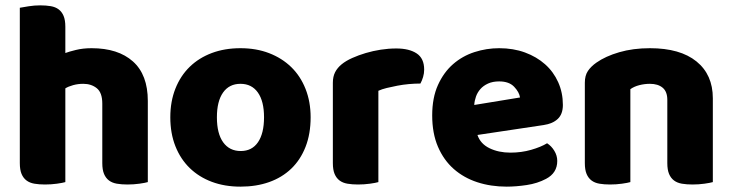

<svg xmlns="http://www.w3.org/2000/svg" viewBox="-20 -681 2735 717"><path d="M532 -1Q522 2 500.5 5Q479 8 456 8Q434 8 416.5 5Q399 2 387 -7Q375 -16 368.5 -31.5Q362 -47 362 -72V-294Q362 -335 341.5 -351.5Q321 -368 291 -368Q271 -368 253 -363Q235 -358 224 -351V-1Q214 2 192.5 5Q171 8 148 8Q126 8 108.5 5Q91 2 79 -7Q67 -16 60.5 -31.5Q54 -47 54 -72V-652Q65 -654 86.5 -657.5Q108 -661 130 -661Q152 -661 169.5 -658Q187 -655 199 -646Q211 -637 217.5 -621.5Q224 -606 224 -581V-483Q237 -488 263.5 -494.5Q290 -501 322 -501Q421 -501 476.5 -451.5Q532 -402 532 -304Z M1140 -243Q1140 -181 1121 -132.5Q1102 -84 1067.5 -51Q1033 -18 985 -1Q937 16 878 16Q819 16 771 -2Q723 -20 688.5 -53.5Q654 -87 635 -135Q616 -183 616 -243Q616 -302 635 -350Q654 -398 688.5 -431.5Q723 -465 771 -483Q819 -501 878 -501Q937 -501 985 -482.5Q1033 -464 1067.5 -430.5Q1102 -397 1121 -349Q1140 -301 1140 -243ZM790 -243Q790 -182 813.5 -149.5Q837 -117 879 -117Q921 -117 943.5 -150Q966 -183 966 -243Q966 -303 943 -335.5Q920 -368 878 -368Q836 -368 813 -335.5Q790 -303 790 -243Z M1393 -1Q1383 2 1361.5 5Q1340 8 1317 8Q1295 8 1277.5 5Q1260 2 1248 -7Q1236 -16 1229.5 -31.5Q1223 -47 1223 -72V-372Q1223 -395 1231.5 -411.5Q1240 -428 1256 -441Q1272 -454 1295.5 -464.5Q1319 -475 1346 -483Q1373 -491 1402 -495.5Q1431 -500 1460 -500Q1508 -500 1536 -481.5Q1564 -463 1564 -421Q1564 -407 1560 -393.5Q1556 -380 1550 -369Q1529 -369 1507 -367Q1485 -365 1464 -361Q1443 -357 1424.5 -352.5Q1406 -348 1393 -342Z M1872 16Q1813 16 1762.5 -0.5Q1712 -17 1674.5 -50Q1637 -83 1615.5 -133Q1594 -183 1594 -250Q1594 -316 1615.5 -363.5Q1637 -411 1672 -441.5Q1707 -472 1752 -486.5Q1797 -501 1844 -501Q1897 -501 1940.5 -485Q1984 -469 2015.5 -441Q2047 -413 2064.5 -374Q2082 -335 2082 -289Q2082 -255 2063 -237Q2044 -219 2010 -214L1763 -177Q1774 -144 1808 -127.5Q1842 -111 1886 -111Q1927 -111 1963.5 -121.5Q2000 -132 2023 -146Q2039 -136 2050 -118Q2061 -100 2061 -80Q2061 -35 2019 -13Q1987 4 1947 10Q1907 16 1872 16ZM1844 -377Q1820 -377 1802.5 -369Q1785 -361 1774 -348.5Q1763 -336 1757.5 -320.5Q1752 -305 1751 -289L1922 -317Q1919 -337 1900 -357Q1881 -377 1844 -377Z M2472 -308Q2472 -339 2454.5 -353.5Q2437 -368 2407 -368Q2387 -368 2367.5 -363Q2348 -358 2334 -348V-1Q2324 2 2302.5 5Q2281 8 2258 8Q2236 8 2218.5 5Q2201 2 2189 -7Q2177 -16 2170.5 -31.5Q2164 -47 2164 -72V-372Q2164 -399 2175.5 -416Q2187 -433 2207 -447Q2241 -471 2292.5 -486Q2344 -501 2407 -501Q2520 -501 2581 -451.5Q2642 -402 2642 -314V-1Q2632 2 2610.5 5Q2589 8 2566 8Q2544 8 2526.5 5Q2509 2 2497 -7Q2485 -16 2478.5 -31.5Q2472 -47 2472 -72Z"/></svg>

Font: Baloo Bhai
Style: Regular
Weight: 400
Designer: Supriya Tembe, Noopur Datye and Ek Type
Foundry: Ek Type
Version: Version 1.100;PS 1.000;hotconv 1.0.88;makeotf.lib2.5.647800;